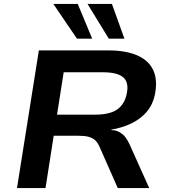

<svg xmlns="http://www.w3.org/2000/svg" viewBox="-20 -963 863 983"><path d="M67 0 179 -705H534Q624 -705 682.5 -679.5Q741 -654 764.5 -604Q788 -554 773 -478Q762 -427 731.5 -391Q701 -355 654.5 -332Q608 -309 548 -299L552 -297L570 -295Q592 -289 609 -274.5Q626 -260 642 -227L744 0H583L489 -213Q479 -235 465.5 -246.5Q452 -258 432 -263Q412 -268 380 -268H255L213 0ZM272 -376H467Q542 -376 580 -402.5Q618 -429 629 -484Q641 -541 611 -567Q581 -593 506 -593H306ZM537 -765 428 -943H553L617 -765ZM374 -765 253 -943H378L452 -765Z"/></svg>

Font: Nunito Sans 7pt SemiExpanded
Style: Bold Italic
Weight: 700
Width: 6
Italic angle: -9°
Designer: Vernon Adams
Foundry: Vernon Adams
Version: Version 3.101;gftools[0.9.27]